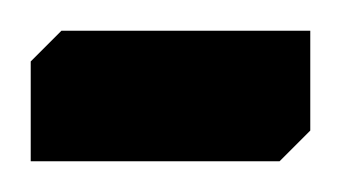

<svg xmlns="http://www.w3.org/2000/svg" viewBox="-40 -105 222 125"><path d="M162 -85H0L-20 -65V0H142L162 -20Z"/></svg>

Font: Kufam Arabic Latin Roman Normal
Style: Regular
Weight: 400
Designer: Wael Morcos & Artur Schmal
Version: Version 1.200;PS 001.200;hotconv 1.0.88;makeotf.lib2.5.64775